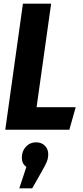

<svg xmlns="http://www.w3.org/2000/svg" viewBox="-20 -713 457 1055"><path d="M261 -693 181 -124H396L361 0H9L106 -693ZM245 134Q245 156 237.5 175Q230 194 209 230L157 322H86L125 204Q100 187 100 154Q100 117 122.5 93Q145 69 178 69Q208 69 226.5 87.5Q245 106 245 134Z"/></svg>

Font: Fira Sans Extra Condensed
Style: Bold Italic
Weight: 700
Width: 3
Italic angle: -8°
Designer: Carrois Corporate & Edenspiekermann AG
Foundry: Carrois Corporate GbR & Edenspiekermann AG
Version: Version 4.203